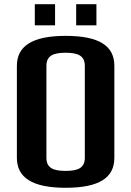

<svg xmlns="http://www.w3.org/2000/svg" viewBox="-20 -880 622 910"><path d="M291 10C451 10 522 -38 522 -132V-568C522 -662 451 -710 291 -710C132 -710 60 -661 60 -568V-132C60 -39 132 10 291 10ZM291 -70C231 -70 200 -85 200 -132V-568C200 -615 231 -630 291 -630C351 -630 382 -615 382 -568V-132C382 -85 351 -70 291 -70ZM341 -760H437V-860H341ZM145 -760H241V-860H145Z"/></svg>

Font: Tanklager Original
Style: Regular
Weight: 400
Designer: Ariel Martín Pérez
Foundry: Tunera Type Foundry
Version: Version 1.000;Glyphs 3.3 (3310)